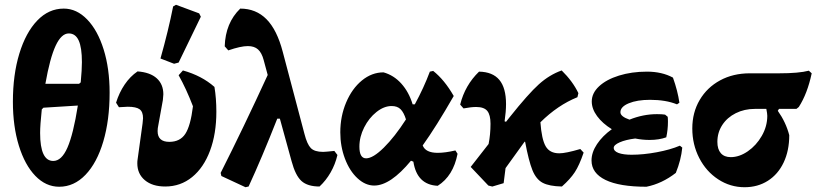

<svg xmlns="http://www.w3.org/2000/svg" viewBox="-20 -773 3419 804"><path d="M439 -385Q439 -270 412.5 -180.5Q386 -91 338 -41Q290 9 228 9Q172 9 128 -36.5Q84 -82 59 -163Q34 -244 34 -347Q34 -460 61 -548.5Q88 -637 136 -687Q184 -737 247 -737Q301 -737 345 -691.5Q389 -646 414 -566Q439 -486 439 -385ZM170 -422H311L318 -428Q323 -481 323 -513Q323 -574 309.5 -603.5Q296 -633 268 -633Q237 -633 213 -581.5Q189 -530 170 -422ZM306 -331 162 -322 155 -315Q148 -249 148 -216Q148 -99 203 -99Q238 -99 262.5 -155Q287 -211 306 -331Z M555 -89Q555 -99 556 -104L577 -256Q579 -272 579 -278Q579 -305 564.5 -315.5Q550 -326 515 -326Q506 -326 478 -324L466 -343Q479 -385 502 -419Q525 -453 556 -474Q609 -470 636.5 -445Q664 -420 664 -378Q664 -372 662 -354L643 -249Q640 -236 640 -224Q640 -179 689 -179Q734 -179 756 -212.5Q778 -246 788 -328Q760 -401 728 -458L746 -478Q825 -456 878 -409Q886 -361 886 -305Q886 -213 859.5 -142Q833 -71 784.5 -31.5Q736 8 672 8Q618 8 586.5 -18.5Q555 -45 555 -89ZM652 -528Q685 -645 705 -746L717 -753L814 -717L821 -703L728 -511L709 -506Z M1393 -124Q1384 -85 1364.5 -51Q1345 -17 1318 8Q1268 8 1242.5 -15Q1217 -38 1201 -98L1152 -276H1141Q1076 -111 1021 8L1008 11L907 -36L904 -49Q999 -237 1101 -459L1084 -522Q1076 -552 1060.5 -566Q1045 -580 1018 -580Q988 -580 936 -562L921 -579Q924 -677 986 -737Q1052 -737 1096 -692.5Q1140 -648 1164 -556L1255 -212Q1266 -169 1281.5 -153Q1297 -137 1333 -137Q1342 -137 1380 -141Z M1896 -129Q1878 -36 1813 5Q1726 1 1711 -96L1701 -100Q1615 4 1547 4Q1510 4 1477 -26.5Q1444 -57 1424.5 -108.5Q1405 -160 1405 -219Q1405 -286 1429.5 -344Q1454 -402 1495.5 -436Q1537 -470 1586 -470Q1629 -458 1660.5 -423Q1692 -388 1708 -336H1717Q1755 -406 1780 -473L1794 -476Q1841 -439 1880 -371Q1806 -242 1750 -164Q1762 -133 1813 -133Q1844 -133 1887 -143ZM1680 -273Q1671 -302 1657.5 -315.5Q1644 -329 1620 -329Q1588 -329 1556.5 -304Q1525 -279 1505 -239.5Q1485 -200 1485 -159Q1485 -110 1513 -110Q1542 -110 1587.5 -155Q1633 -200 1680 -273Z M2424 -134Q2406 -81 2387 -52Q2368 -23 2333 8Q2280 7 2252.5 -7.5Q2225 -22 2209.5 -60.5Q2194 -99 2179 -179L2177 -180L2097 -69L2089 -6L2042 8H2041L2025 4L1951 -74L2026 -170Q2034 -210 2034 -255Q2034 -292 2020.5 -308.5Q2007 -325 1974 -325Q1953 -325 1921 -319L1907 -335Q1927 -416 1986 -473Q2043 -472 2071 -438.5Q2099 -405 2099 -337Q2099 -306 2093 -265L2099 -263L2114 -282Q2192 -380 2236.5 -420Q2281 -460 2332 -478Q2378 -433 2402 -383L2398 -366Q2316 -333 2243 -261Q2248 -190 2265 -160.5Q2282 -131 2322 -131Q2349 -131 2410 -149Z M2837 -155Q2832 -103 2810 -49Q2752 -4 2687 9Q2574 9 2515.5 -19.5Q2457 -48 2457 -101Q2457 -135 2480 -169.5Q2503 -204 2542 -232Q2503 -256 2480.5 -286.5Q2458 -317 2458 -348Q2458 -383 2488.5 -411.5Q2519 -440 2572 -456.5Q2625 -473 2689 -473Q2752 -473 2798 -448Q2818 -392 2825 -343L2815 -336Q2768 -355 2702 -355Q2648 -355 2613 -340.5Q2578 -326 2578 -303Q2578 -285 2616 -272Q2673 -295 2731 -295Q2754 -295 2765 -293L2776 -284Q2777 -277 2777 -263Q2777 -230 2770 -198Q2740 -187 2700 -187Q2670 -187 2640 -193Q2600 -188 2575 -177Q2550 -166 2550 -154Q2550 -140 2570 -132.5Q2590 -125 2625 -125Q2674 -125 2730.5 -135.5Q2787 -146 2827 -163Z M3379 -466Q3361 -381 3325 -325L3315 -317H3242L3237 -309Q3271 -261 3285 -207Q3285 -142 3261.5 -92.5Q3238 -43 3195.5 -16Q3153 11 3098 11Q3038 11 2987.5 -22Q2937 -55 2908 -111.5Q2879 -168 2879 -235Q2879 -302 2910 -354.5Q2941 -407 2995.5 -436.5Q3050 -466 3120 -466H3243Q3325 -466 3367 -477ZM3189 -317H3141Q3097 -317 3061 -299Q3025 -281 3004.5 -249.5Q2984 -218 2984 -179Q2984 -148 2998.5 -131.5Q3013 -115 3040 -115Q3076 -115 3111.5 -139.5Q3147 -164 3170 -204Q3193 -244 3193 -288Q3193 -297 3189 -317Z"/></svg>

Font: Alegreya ExtraBold
Style: Regular
Weight: 800
Designer: Juan Pablo del Peral
Foundry: Huerta Tipografica
Version: Version 2.007; ttfautohint (v1.6)